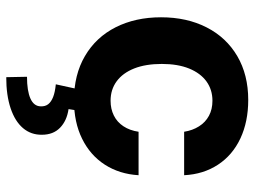

<svg xmlns="http://www.w3.org/2000/svg" viewBox="-118 -458 800 603"><g transform="rotate(90 281.5 -157.0)"><path d="M34.8 -263.2Q34.8 -344.4 66.5 -406.4Q98.1 -468.3 156.7 -502.7Q215.4 -537.1 294.4 -537.1Q362.6 -537.1 415.2 -512.5Q467.8 -487.8 497.8 -442Q527.8 -396.2 530.8 -335.8H394.3Q390.1 -362.3 377.3 -382.5Q364.6 -402.7 344.2 -413.7Q323.9 -424.7 296.9 -424.7Q262.2 -424.7 236.2 -405.9Q210.2 -387 195.7 -351.4Q181.3 -315.8 181.3 -265.6Q181.3 -215 195.5 -179Q209.8 -143 235.8 -123.9Q261.8 -104.8 296.9 -104.8Q322.6 -104.8 343.2 -115Q363.9 -125.2 377 -145.1Q390.2 -165 394.3 -192.7H530.8Q527.2 -132.7 497.7 -86.8Q468.1 -40.9 416.3 -15.4Q364.5 10.2 295.2 10.2Q215.4 10.2 156.3 -24.4Q97.3 -59 66 -121Q34.8 -183 34.8 -263.2ZM328 -2.9 323.1 27.2Q359.9 32.6 381.8 54Q403.7 75.4 403.7 110.9Q404.2 145 382.9 170.2Q361.6 195.3 320.7 209.1Q279.7 222.9 222.9 222.9L221.6 157.7Q265.6 157.7 289.8 147Q314 136.3 314.5 114.9Q315.1 100.4 307.7 91Q300.4 81.7 285.3 75.7Q270.3 69.7 245.3 67.2L260.6 -2.9Z"/></g></svg>

Font: Pretendard JP Variable
Style: Regular
Weight: 400
Designer: Base glyphs from Inter by Rasmus Andersson; Hangul glyphs from Noto Sans CJK(Source Han Sans) by Jang Soo-young and Kang
Foundry: Kil Hyung-jin
Version: Version 1.307;Glyphs 3.2 (3192)